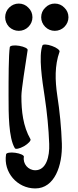

<svg xmlns="http://www.w3.org/2000/svg" viewBox="-20 -806 436 1077"><path d="M162 -709C162 -730 154 -749 139 -763C125 -778 106 -786 85 -786C65 -786 46 -778 31 -763C17 -749 9 -730 9 -709C9 -689 17 -670 31 -655C46 -641 65 -633 85 -633C106 -633 125 -641 139 -655C154 -670 162 -689 162 -709ZM364 -709C364 -730 356 -749 341 -763C327 -778 308 -786 287 -786C267 -786 248 -778 234 -763C219 -749 211 -730 211 -709C211 -689 219 -670 234 -655C248 -641 267 -633 287 -633C308 -633 327 -641 341 -655C356 -670 364 -689 364 -709ZM218 -551C196 -490 216 -358 231 -261C244 -174 253 -84 256 1C259 73 239 149 178 149C138 149 107 113 114 73C115 65 94 55 66 51C38 47 15 51 14 60C-2 160 76 251 178 251C286 251 331 123 327 -1C324 -90 315 -182 301 -272C289 -354 286 -438 314 -516C317 -524 298 -539 272 -548C245 -558 221 -559 218 -551ZM35 -542C28 -498 28 -359 28 -267C28 -167 28 -34 63 25C67 33 90 28 115 14C139 0 155 -18 151 -25C109 -98 100 -183 100 -267C100 -304 122 -439 135 -525C137 -534 116 -544 88 -549C60 -554 37 -550 35 -542Z"/></svg>

Font: Nupuram Condensed Medium
Style: Regular
Weight: 500
Width: 3
Designer: Santhosh Thottingal (santhosh.thottingal@gmail.com)
Foundry: SMC
Version: Version 1.000